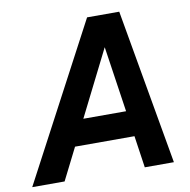

<svg xmlns="http://www.w3.org/2000/svg" viewBox="-127 -846 920 929"><g transform="rotate(-10 333.5 -381.5)"><path d="M653 0H510L487 -157H195L116 0H-43L361 -763H519ZM420 -606 258 -283H468Z"/></g></svg>

Font: Open Sauce One
Style: Bold Italic
Weight: 700
Italic angle: -10°
Designer: Alfredo Marco Pradil
Foundry: Creative Sauce Fz LLC
Version: Version 1.477